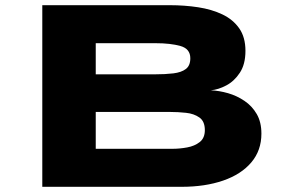

<svg xmlns="http://www.w3.org/2000/svg" viewBox="-20 -720 1140 740"><path d="M143 0V-700H634.5Q691.5 -700 743.8 -692Q796 -684 837 -664.5Q878 -645 902 -610.8Q926 -576.5 926 -524Q926 -472.5 904.5 -439.8Q883 -407 852.2 -390.8Q821.5 -374.5 792.5 -372Q825 -370.5 859 -360.8Q893 -351 922.2 -331.2Q951.5 -311.5 969.5 -280.5Q987.5 -249.5 987.5 -205Q987.5 -140 948.5 -94Q909.5 -48 840 -24Q770.5 0 679.5 0ZM349 -433.5H576Q617 -433.5 648 -437.2Q679 -441 696.2 -454Q713.5 -467 713.5 -495.5Q713.5 -532 675.2 -542.8Q637 -553.5 579.5 -553.5H349ZM349 -146.5H644.5Q672.5 -146.5 701.2 -151.8Q730 -157 749.8 -172.5Q769.5 -188 769.5 -218.5Q769.5 -252.5 748.5 -267.2Q727.5 -282 696.8 -285.2Q666 -288.5 636.5 -288.5H349Z"/></svg>

Font: Trispace Expanded ExtraBold
Style: Regular
Weight: 800
Width: 7
Designer: Tyler Finck
Foundry: Etcetera Type Company
Version: Version 1.210; ttfautohint (v1.8.3)